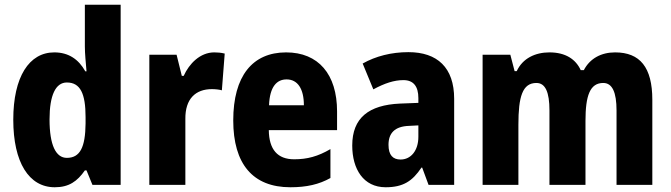

<svg xmlns="http://www.w3.org/2000/svg" viewBox="-20 -873 2831 810"><path d="M211 -83C271 -83 306 -108 338 -154H345L370 -93H489V-853H338V-677C338 -646 342 -610 345 -572H340C311 -624 268 -652 209 -652C103 -652 36 -549 36 -368C36 -188 102 -83 211 -83ZM262 -207C216 -207 189 -260 189 -369C189 -472 215 -525 262 -525C319 -525 341 -478 341 -379V-352C340 -252 318 -207 262 -207Z M884 -652C824 -652 778 -604 755 -553H747L725 -642H610V-93H762V-371C761 -456 805 -497 874 -497C889 -497 906 -495 916 -492L928 -647C912 -651 897 -652 884 -652Z M1187 -652C1045 -652 964 -552 964 -365C964 -182 1046 -83 1205 -83C1273 -83 1326 -95 1374 -122V-244C1321 -213 1276 -201 1221 -201C1151 -201 1115 -242 1114 -324H1402V-403C1402 -560 1323 -652 1187 -652ZM1189 -538C1236 -538 1262 -498 1262 -429H1115C1118 -508 1148 -538 1189 -538Z M1703 -653C1631 -653 1565 -636 1510 -605L1555 -496C1603 -522 1643 -535 1682 -535C1724 -535 1745 -509 1745 -459V-439L1667 -436C1536 -430 1466 -376 1466 -259C1466 -160 1513 -83 1607 -83C1681 -83 1720 -109 1758 -166H1761L1788 -93H1896V-456C1896 -588 1825 -653 1703 -653ZM1706 -342 1745 -344V-296C1745 -237 1713 -200 1670 -200C1638 -200 1619 -218 1619 -262C1619 -311 1645 -340 1706 -342Z M2575 -652C2517 -652 2469 -627 2443 -577H2430C2409 -623 2366 -652 2298 -652C2238 -652 2185 -627 2160 -573H2151L2133 -642H2016V-93H2167V-347C2167 -465 2184 -523 2243 -523C2281 -523 2298 -484 2298 -407V-93H2450V-363C2450 -470 2469 -523 2525 -523C2563 -523 2581 -484 2581 -407V-93H2732V-452C2732 -589 2680 -652 2575 -652Z"/></svg>

Font: Noto Sans Kannada UI Condensed ExtraBold
Style: Regular
Weight: 800
Width: 3
Designer: Jelle Bosma - Monotype Design Team
Foundry: Monotype Imaging Inc.
Version: Version 2.005